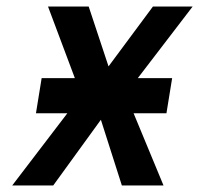

<svg xmlns="http://www.w3.org/2000/svg" viewBox="-20 -570 640 590"><path d="M187 -222H90.5L108 -330H210L127.5 -550H252.5L313.5 -366L450 -550H572L403.5 -330H509L491.5 -222H390.5L482.5 0H354.5L290 -202L143.5 0H17.5Z"/></svg>

Font: JuliaMono SemiBold
Style: Italic
Weight: 600
Italic angle: -9°
Monospace: yes
Designer: cormullion
Foundry: corm
Version: Version 0.056; ttfautohint (v1.8.4)